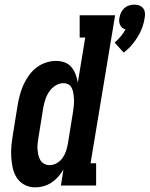

<svg xmlns="http://www.w3.org/2000/svg" viewBox="-20 -801 646 829"><path d="M514 -574 475 -617Q489 -629 501 -643.5Q513 -658 522 -674Q514 -676 508 -681Q502 -686 498.5 -693.5Q495 -701 494.5 -709Q494 -717 496 -726Q498 -737 503 -747.5Q508 -758 517 -766Q526 -774 537.5 -777.5Q549 -781 560 -781Q571 -781 581 -777.5Q591 -774 597.5 -766Q604 -758 605.5 -747.5Q607 -737 605 -726Q602 -704 594.5 -683Q587 -662 575 -642.5Q563 -623 548 -605.5Q533 -588 514 -574ZM132 8Q107 8 86 -3Q65 -14 52.5 -33.5Q40 -53 35 -76Q30 -99 28.5 -123.5Q27 -148 29.5 -173Q32 -198 36 -222L57 -352Q61 -374 67 -395.5Q73 -417 82.5 -437.5Q92 -458 106 -477Q120 -496 138.5 -510Q157 -524 179 -531Q201 -538 222 -538Q242 -538 259.5 -531.5Q277 -525 288.5 -511Q300 -497 306.5 -480Q313 -463 316 -444L348 -639H324V-735H477L371 -96H395V0H243L254 -69Q244 -52 231 -37.5Q218 -23 202 -12.5Q186 -2 168 3Q150 8 132 8ZM194 -88Q210 -88 225 -96.5Q240 -105 250 -119Q260 -133 265 -148.5Q270 -164 273 -180L294 -310Q296 -320 297 -330Q298 -340 299 -350Q300 -360 299.5 -370Q299 -380 298 -389.5Q297 -399 294.5 -408.5Q292 -418 287 -426Q282 -434 273 -438Q264 -442 254 -442Q236 -442 219.5 -431.5Q203 -421 192.5 -405.5Q182 -390 176 -372Q170 -354 167 -337L146 -207Q144 -194 142.5 -181.5Q141 -169 142 -156.5Q143 -144 145.5 -132Q148 -120 154 -110Q160 -100 170.5 -94Q181 -88 194 -88Z"/></svg>

Font: Iosevka Slab Oblique
Style: Bold
Weight: 700
Italic angle: -9°
Monospace: yes
Designer: Belleve Invis
Foundry: Belleve Invis
Version: Version 11.1.1; ttfautohint (v1.8.3)